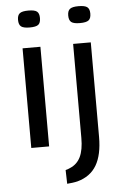

<svg xmlns="http://www.w3.org/2000/svg" viewBox="-62 -778 655 1029"><g transform="rotate(-5 265.5 -263.5)"><path d="M130 -644Q97 -644 84 -654Q71 -664 71 -690Q71 -715 84 -725Q97 -735 130 -735Q164 -735 176.5 -725Q189 -715 189 -690Q189 -664 176.5 -654Q164 -644 130 -644ZM82 0V-536H178V0ZM400 -644Q367 -644 354 -654Q341 -664 341 -690Q341 -715 354 -725Q367 -735 400 -735Q434 -735 447 -725Q460 -715 460 -690Q460 -664 447 -654Q434 -644 400 -644ZM449 -536V-27Q449 69 416 125Q383 181 313 200Q301 203 285.5 205Q270 207 257 208L255 134Q268 131 280 125Q318 109 336 71.5Q354 34 354 -30V-536Z"/></g></svg>

Font: Georama Extended
Style: Regular
Weight: 400
Width: 7
Designer: Jean-Baptiste Levee
Foundry: Production Type
Version: Version 1.000